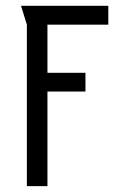

<svg xmlns="http://www.w3.org/2000/svg" viewBox="-20 -636 411 656"><path d="M350.1 -551.8H142.1V-387.2H272V-323.2H142.1V0H71.8V-551.8L51.8 -616.2H350.1Z"/></svg>

Font: Aubrey
Style: Regular
Weight: 400
Designer: Gayaneh Bagdasaryan | Cyreal.org
Foundry: Gayaneh Bagdasaryan | Cyreal.org
Version: Version 1.000